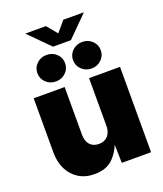

<svg xmlns="http://www.w3.org/2000/svg" viewBox="-165 -1028 974 1144"><g transform="rotate(-20 322.0 -456.0)"><path d="M236.3 7.8Q178.7 7.8 136.5 -18.3Q94.2 -44.4 71.3 -90.6Q48.3 -136.7 48.3 -196.8V-541H244.6V-238.3Q244.6 -198.2 264.9 -175.3Q285.2 -152.3 321.8 -152.3Q345.7 -152.3 363 -162.8Q380.4 -173.3 389.9 -192.9Q399.4 -212.4 399.4 -239.7V-541H595.7V0H410.2L406.7 -140.1H416Q396.5 -77.1 354.2 -34.7Q312 7.8 236.3 7.8ZM434.1 -589.8Q397.5 -589.8 371.8 -614.3Q346.2 -638.7 346.2 -673.8Q346.2 -709.5 371.8 -733.6Q397.5 -757.8 434.1 -757.8Q471.2 -757.8 496.6 -733.6Q522 -709.5 522 -673.8Q522 -638.7 496.6 -614.3Q471.2 -589.8 434.1 -589.8ZM208 -589.8Q170.9 -589.8 145.5 -614.3Q120.1 -638.7 120.1 -673.8Q120.1 -709.5 145.8 -733.6Q171.4 -757.8 208 -757.8Q245.1 -757.8 270.5 -733.6Q295.9 -709.5 295.9 -673.8Q295.9 -638.7 270.5 -614.3Q245.1 -589.8 208 -589.8ZM263.7 -920.4 318.4 -854.5 374 -920.4H502.9V-918.5L375 -790.5H262.2L134.8 -918.5V-920.4Z"/></g></svg>

Font: Inter 17pt Black
Style: Regular
Weight: 900
Version: Version 4.001;git-66647c0bb